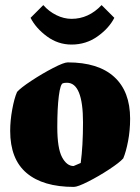

<svg xmlns="http://www.w3.org/2000/svg" viewBox="-20 -721 551 754"><path d="M20 -207Q20 -247 28 -291Q36 -335 47 -360Q61 -376 103.5 -404Q146 -432 188.5 -454Q231 -476 246 -476Q366 -476 428.5 -419Q491 -362 491 -255Q491 -209 483 -167Q475 -125 464 -99Q450 -83 409 -56Q368 -29 326.5 -8Q285 13 270 13Q149 13 84.5 -41.5Q20 -96 20 -207ZM297 -81Q306 -149 306 -240Q306 -396 243 -396Q233 -396 227 -394Q217 -391 211 -344Q205 -297 205 -222Q205 -139 223.5 -104Q242 -69 269 -69ZM100 -651 150 -701Q172 -676 201.5 -661.5Q231 -647 261 -647Q328 -647 379 -701L429 -651Q408 -610 363 -578Q318 -546 261 -546Q208 -546 164.5 -578Q121 -610 100 -651Z"/></svg>

Font: Grenze Black
Style: Regular
Weight: 900
Designer: Renata Polastri
Foundry: Omnibus-Type
Version: Version 1.002; ttfautohint (v1.8)